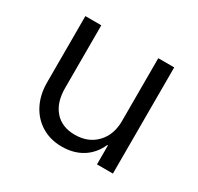

<svg xmlns="http://www.w3.org/2000/svg" viewBox="-116 -637 807 783"><g transform="rotate(30 287.5 -245.5)"><path d="M259.2 9.2Q205 9.2 163.8 -15.8Q122.5 -40.8 99.6 -85.4Q76.7 -130 76.7 -187.5V-500H151.7V-204.2Q151.7 -136.7 185.8 -97.9Q220 -59.2 280.8 -59.2Q343.3 -59.2 381.7 -99.2Q420 -139.2 420 -204.2V-500H495V0H420V-89.2H416.7Q395.8 -41.7 355 -16.2Q314.2 9.2 259.2 9.2Z"/></g></svg>

Font: Funnel Sans Light
Style: Regular
Weight: 300
Designer: NORD ID, Kristian Moeller
Foundry: Dicotype
Version: Version 1.000